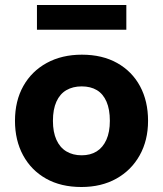

<svg xmlns="http://www.w3.org/2000/svg" viewBox="-20 -740 653 769"><path d="M306 9Q224 9 164.5 -24.5Q105 -58 72.5 -118Q40 -178 40 -256Q40 -336 73.5 -395.5Q107 -455 167.5 -488Q228 -521 308 -521Q390 -521 449.5 -487.5Q509 -454 541 -394.5Q573 -335 573 -256Q573 -178 539.5 -118Q506 -58 446 -24.5Q386 9 306 9ZM307 -118Q342 -118 367 -133.5Q392 -149 406 -180Q420 -211 420 -256Q420 -302 406.5 -333Q393 -364 368 -379Q343 -394 307 -394Q272 -394 246 -379Q220 -364 206 -333Q192 -302 192 -256Q192 -211 206 -180Q220 -149 246 -133.5Q272 -118 307 -118ZM128 -621V-720H486V-621Z"/></svg>

Font: REM SemiBold
Style: Regular
Weight: 600
Designer: Octavio Pardo
Foundry: Ashler Design
Version: Version 1.005;gftools[0.9.28]